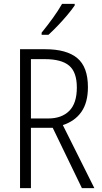

<svg xmlns="http://www.w3.org/2000/svg" viewBox="-20 -967 523 987"><path d="M212 -714Q322 -714 377 -668.5Q432 -623 432 -519Q432 -440 398.5 -392Q365 -344 303 -324L465 0H401L251 -310H139V0H83V-714ZM210 -663H139V-358H228Q297 -358 336 -397Q375 -436 375 -517Q375 -596 335.5 -629.5Q296 -663 210 -663ZM364 -939Q349 -917 325.5 -889Q302 -861 276 -834Q250 -807 229 -788H194V-799Q224 -836 251.5 -874Q279 -912 299 -947H364Z"/></svg>

Font: Noto Sans Myanmar UI Condensed Light
Style: Regular
Weight: 300
Width: 3
Designer: Monotype Design Team
Foundry: Monotype Imaging Inc.
Version: Version 2.103; ttfautohint (v1.8.4.7-5d5b)